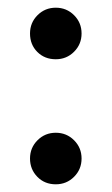

<svg xmlns="http://www.w3.org/2000/svg" viewBox="-20 -478 290 499"><path d="M125 -324Q96 -324 77 -343Q58 -362 58 -391Q58 -419 77.5 -438.5Q97 -458 125 -458Q153 -458 172.5 -438.5Q192 -419 192 -391Q192 -363 172.5 -343.5Q153 -324 125 -324ZM125 1Q96 1 77 -18.5Q58 -38 58 -66Q58 -94 77.5 -113.5Q97 -133 125 -133Q153 -133 172.5 -113.5Q192 -94 192 -66Q192 -38 172.5 -18.5Q153 1 125 1Z"/></svg>

Font: Hind Vadodara Medium
Style: Regular
Weight: 500
Designer: Hitesh Malaviya
Foundry: Indian Type Foundry
Version: Version 1.001;PS 1.0;hotconv 1.0.86;makeotf.lib2.5.63406; tt